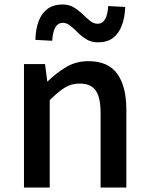

<svg xmlns="http://www.w3.org/2000/svg" viewBox="-20 -837 664 857"><path d="M87 0V-551H181L191 -474H193Q231 -511 275 -537.5Q319 -564 375 -564Q463 -564 503.5 -507.5Q544 -451 544 -346V0H429V-332Q429 -403 407 -433.5Q385 -464 336 -464Q298 -464 268.5 -445.5Q239 -427 202 -390V0ZM418 -648Q388 -648 366.5 -661Q345 -674 327.5 -691.5Q310 -709 294 -722Q278 -735 261 -735Q238 -735 226.5 -714Q215 -693 213 -655L138 -659Q139 -707 152.5 -742.5Q166 -778 192.5 -797.5Q219 -817 259 -817Q288 -817 309.5 -804Q331 -791 348.5 -774Q366 -757 382 -744Q398 -731 416 -731Q438 -731 449.5 -752Q461 -773 463 -810L539 -806Q537 -758 523.5 -722.5Q510 -687 484 -667.5Q458 -648 418 -648Z"/></svg>

Font: Noto Sans TC Thin Medium
Style: Regular
Weight: 500
Version: Version 2.004-H2;hotconv 1.0.118;makeotfexe 2.5.65603